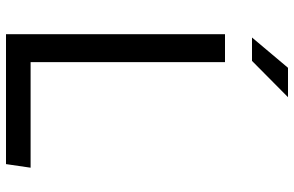

<svg xmlns="http://www.w3.org/2000/svg" viewBox="-190 -790 980 640"><g transform="rotate(90 300.0 -470.0)"><path d="M94 0V-730H187V-82H539L527 0ZM105 -820H183L304 -940H206Z"/></g></svg>

Font: Moralerspace Krypton JPDOC
Style: Regular
Weight: 400
Version: v0.0.6; ttfautohint (v1.8.4.7-5d5b-dirty) -l 6 -r 45 -G 200 